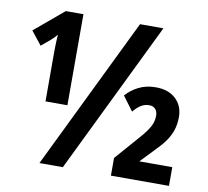

<svg xmlns="http://www.w3.org/2000/svg" viewBox="-79 -802 962 889"><g transform="rotate(10 402.0 -357.0)"><path d="M162 0 509 -714H619L272 0ZM140 -498Q140 -509 140 -522Q140 -535 140.5 -549Q141 -563 141.5 -575.5Q142 -588 143 -600Q137 -593 130 -585.5Q123 -578 117 -573L73 -536L23 -599L160 -714H243V-286H140ZM498 0V-83L589 -187Q616 -217 630 -237Q644 -257 650 -274Q656 -291 656 -310Q656 -329 645.5 -340.5Q635 -352 616 -352Q597 -352 579.5 -342Q562 -332 543 -309L493 -376Q516 -403 551.5 -421Q587 -439 632 -439Q692 -439 726.5 -406.5Q761 -374 761 -322Q761 -287 751.5 -259Q742 -231 724.5 -206.5Q707 -182 681 -156L616 -88H771V0Z"/></g></svg>

Font: Noto Sans Display Condensed
Style: Bold
Weight: 700
Width: 3
Designer: Monotype Design Team
Foundry: Monotype Imaging Inc.
Version: Version 2.003